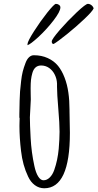

<svg xmlns="http://www.w3.org/2000/svg" viewBox="-20 -960 507 998"><path d="M179.7 -767.6Q223.6 -808.6 258.8 -854.5Q293.9 -900.4 293.9 -921.4Q293.9 -929.2 286.9 -934.6Q279.8 -939.9 270.5 -939.9Q262.2 -939.9 226.1 -895Q189 -848.1 156.5 -797.1Q124 -746.1 123 -731.4V-725.1Q137.7 -729.5 179.7 -767.6ZM466.8 -916.5Q463.9 -926.3 455.3 -933.1Q446.8 -939.9 436.5 -939.9Q425.8 -939.9 379.4 -896.5Q331.5 -851.1 291 -804.7Q249 -755.9 249 -744.6Q249 -731.4 258.8 -731.4Q278.8 -742.7 327.9 -782.2Q377 -821.8 418.9 -861.6Q460.9 -901.4 466.8 -916.5ZM335.4 -478.5Q329.6 -520.5 315.7 -556.6Q301.8 -592.8 281.7 -617.7Q260.3 -643.6 228 -658.2Q195.8 -672.9 155.8 -672.9Q142.1 -672.9 130.9 -662.4Q119.6 -651.9 112.3 -631.8Q103.5 -608.9 98.1 -587.6Q92.8 -566.4 89.8 -539.1Q85.9 -505.4 84.2 -484.4Q82.5 -463.4 82 -436.5Q81.5 -425.3 81.5 -409.7Q80.6 -374.5 80.6 -366.7V-348.6Q82 -348.6 82 -343.8Q82 -333.5 81.5 -325.7Q81.1 -317.9 81.1 -305.7Q81.1 -243.7 89.4 -175.3Q97.7 -101.6 126 -42.5Q139.2 -13.7 161.1 2.4Q183.1 18.6 210 18.6Q343.3 18.6 343.3 -269L342.3 -325.7L341.3 -382.3V-389.6Q341.3 -437.5 335.4 -478.5ZM276.4 -525.9V-508.3Q276.4 -473.1 283.2 -392.6Q289.6 -317.9 289.6 -275.4Q289.6 -239.3 285.2 -186.5Q279.8 -127.4 262.2 -77.1Q253.4 -51.8 238.5 -37.4Q223.6 -22.9 206.1 -22.9Q190.9 -22.9 178.5 -42.7Q166 -62.5 158.7 -97.2Q143.1 -168 139.2 -243.2Q135.3 -314 135.3 -350.1Q135.3 -361.8 137.7 -396Q140.1 -430.2 140.1 -442.4Q140.1 -456.1 139.6 -469.2Q139.2 -482.4 139.2 -501.5Q139.2 -526.4 141.1 -544.7Q143.1 -563 148.4 -581.1Q159.7 -619.6 193.8 -619.6Q216.8 -619.6 235.4 -606.7Q253.9 -593.8 264.6 -572Q275.4 -550.3 276.4 -525.9Z"/></svg>

Font: Amatica SC
Style: Bold
Weight: 400
Designer: Vernon Adams, Ben Nathan
Foundry: newtypography
Version: Version 2.000